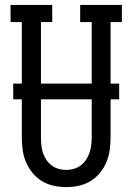

<svg xmlns="http://www.w3.org/2000/svg" viewBox="-20 -755 540 783"><path d="M250 8Q224 8 198.5 2.5Q173 -3 151 -16.5Q129 -30 112.5 -50Q96 -70 86 -94Q76 -118 72.5 -143.5Q69 -169 69 -195V-665H23V-735H193V-665H147V-195Q147 -179 148.5 -163Q150 -147 155 -132Q160 -117 169 -103.5Q178 -90 190.5 -80.5Q203 -71 218.5 -66.5Q234 -62 250 -62Q266 -62 281.5 -66.5Q297 -71 309.5 -80.5Q322 -90 331 -103.5Q340 -117 345 -132Q350 -147 352 -163Q354 -179 354 -195V-665H307V-735H477V-665H431V-195Q431 -169 427.5 -143.5Q424 -118 414 -94Q404 -70 387.5 -50Q371 -30 349 -16.5Q327 -3 301.5 2.5Q276 8 250 8ZM34 -350V-414H466V-350Z"/></svg>

Font: Iosevka Curly Slab
Style: Regular
Weight: 400
Monospace: yes
Designer: Belleve Invis
Foundry: Belleve Invis
Version: Version 22.1.2; ttfautohint (v1.8.4)